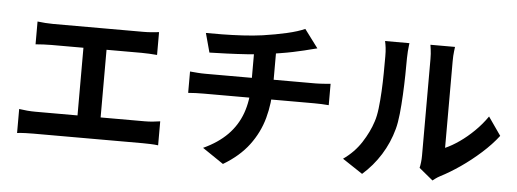

<svg xmlns="http://www.w3.org/2000/svg" viewBox="-53 -945 3106 1154"><g transform="rotate(5 1500.0 -368.0)"><path d="M138.7 -698.3Q158.7 -695.5 186.1 -693.7Q213.4 -691.9 233.6 -691.9H778.2Q801.2 -691.9 825.9 -693.8Q850.6 -695.7 871.8 -698.3V-560.7Q849.6 -562.7 824.8 -563.9Q800 -565.2 778.2 -565.2H233.6Q213.7 -565.2 186 -563.9Q158.3 -562.7 138.7 -560.7ZM427.2 -82.6V-621.5H566.6V-82.6ZM74.5 -164.9Q98.4 -161.3 124.1 -159.1Q149.9 -157 172.8 -157H832.4Q859.2 -157 882.9 -159.6Q906.5 -162.3 925.5 -164.9V-20.2Q904.2 -23 877 -23.9Q849.9 -24.8 832.4 -24.8H172.8Q150.7 -24.8 125 -23.9Q99.4 -23 74.5 -20.2Z M1152.7 -718Q1191.3 -717.6 1250.3 -718.2Q1309.4 -718.8 1374.3 -722.5Q1439.3 -726.2 1493.8 -733.8Q1531.6 -739.4 1568.5 -746.1Q1605.3 -752.9 1638.6 -760.5Q1671.9 -768.1 1699.5 -776.9Q1727.1 -785.7 1745.9 -794.3L1828.2 -684.1Q1802.5 -678.2 1783.3 -673Q1764.2 -667.8 1751.1 -664.8Q1720.2 -657.2 1684.2 -649.8Q1648.3 -642.3 1610 -636.2Q1571.7 -630 1532.8 -624.2Q1476.3 -616.5 1411.9 -612.2Q1347.6 -607.9 1287.7 -605.6Q1227.8 -603.3 1184.1 -602.3ZM1196 -28.6Q1284.2 -69.2 1340.7 -126.5Q1397.2 -183.9 1424.4 -259.6Q1451.5 -335.3 1451.5 -428.8Q1451.5 -428.8 1451.5 -451.2Q1451.5 -473.6 1451.5 -519.1Q1451.5 -564.6 1451.5 -635.2L1582.9 -650Q1582.9 -624.4 1582.9 -594.7Q1582.9 -565 1582.9 -535.9Q1582.9 -506.7 1582.9 -483.3Q1582.9 -459.8 1582.9 -445.5Q1582.9 -431.1 1582.9 -431.1Q1582.9 -330.8 1558.4 -241.2Q1533.8 -151.5 1477 -75.9Q1420.3 -0.3 1323.2 57.5ZM1077.9 -478.9Q1098.7 -477.1 1122.7 -475.2Q1146.7 -473.3 1170.3 -473.3Q1183.5 -473.3 1222.5 -473.3Q1261.5 -473.3 1317.4 -473.3Q1373.3 -473.3 1437.1 -473.3Q1500.9 -473.3 1565 -473.3Q1629.2 -473.3 1685.1 -473.3Q1741.1 -473.3 1781 -473.3Q1821 -473.3 1835.3 -473.3Q1846.3 -473.3 1863.4 -474.2Q1880.5 -475.1 1897.8 -476.4Q1915.2 -477.7 1926 -478.7V-349.9Q1905.9 -351.9 1882.4 -352.7Q1858.8 -353.6 1837.9 -353.6Q1824.3 -353.6 1784.8 -353.6Q1745.2 -353.6 1688.8 -353.6Q1632.3 -353.6 1567.9 -353.6Q1503.4 -353.6 1438.9 -353.6Q1374.3 -353.6 1318 -353.6Q1261.7 -353.6 1222.8 -353.6Q1184 -353.6 1171.5 -353.6Q1148.9 -353.6 1123.1 -352.7Q1097.3 -351.9 1077.9 -349.9Z M2502.9 -22.3Q2506.4 -36.8 2508.7 -56.2Q2511 -75.5 2511 -95.7Q2511 -106.8 2511 -139.8Q2511 -172.9 2511 -219.9Q2511 -267 2511 -321.7Q2511 -376.5 2511 -432.1Q2511 -487.8 2511 -537.2Q2511 -586.5 2511 -624.1Q2511 -661.7 2511 -678.7Q2511 -712.6 2507.3 -737.6Q2503.5 -762.7 2503.3 -764.9H2651.6Q2651.4 -762.7 2648.2 -737.2Q2645 -711.8 2645 -677.9Q2645 -660.9 2645 -627.5Q2645 -594 2645 -550.3Q2645 -506.5 2645 -457.7Q2645 -408.9 2645 -361.2Q2645 -313.6 2645 -271.5Q2645 -229.5 2645 -199Q2645 -168.6 2645 -155.3Q2686 -173.3 2730.1 -204.2Q2774.2 -235 2816.4 -276.4Q2858.6 -317.7 2892 -366.1L2968.8 -255.9Q2927.7 -202.2 2869.5 -150Q2811.3 -97.8 2748.9 -54.7Q2686.5 -11.7 2629.7 17.3Q2613.6 26 2603.6 33.6Q2593.6 41.2 2586.5 46.6ZM2039.7 -36.8Q2106 -83.2 2147.8 -147.9Q2189.6 -212.5 2209.9 -276.4Q2220.9 -308.7 2226.7 -357.1Q2232.4 -405.5 2235.3 -461Q2238.2 -516.5 2238.7 -571.4Q2239.2 -626.3 2239.2 -671.5Q2239.2 -701.9 2236.6 -723.5Q2234 -745.1 2229.7 -763.5H2376.7Q2376.5 -761.6 2374.8 -747.5Q2373.1 -733.4 2371.5 -713.6Q2369.8 -693.8 2369.8 -673.1Q2369.8 -628.6 2368.8 -570.4Q2367.8 -512.2 2364.7 -451.1Q2361.6 -390 2356 -335.3Q2350.3 -280.7 2340.1 -243Q2317.3 -158.4 2271.6 -85.5Q2225.9 -12.6 2161.6 44Z"/></g></svg>

Font: Noto Sans JP
Style: Regular
Weight: 100
Designer: Ryoko NISHIZUKA 西塚涼子 (kana, bopomofo & ideographs); Paul D. Hunt (Latin, Greek & Cyrillic); Sandoll Communications 산돌커뮤니
Foundry: Adobe
Version: Version 2.004;hotconv 1.0.118;makeotfexe 2.5.65603